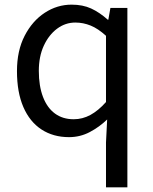

<svg xmlns="http://www.w3.org/2000/svg" viewBox="-20 -577 660 826"><path d="M436 229V36L441 -63Q408 -31 366.5 -9Q325 13 277 13Q209 13 158.5 -20Q108 -53 80.5 -116.5Q53 -180 53 -271Q53 -359 86 -423Q119 -487 172.5 -522Q226 -557 288 -557Q336 -557 372 -540.5Q408 -524 444 -492H446L455 -543H528V229ZM297 -64Q335 -64 369 -82.5Q403 -101 436 -138V-423Q402 -454 370 -467Q338 -480 304 -480Q261 -480 225.5 -453.5Q190 -427 168.5 -380.5Q147 -334 147 -272Q147 -207 165 -160Q183 -113 216.5 -88.5Q250 -64 297 -64Z"/></svg>

Font: Noto Sans HK Thin
Style: Regular
Weight: 400
Version: Version 2.004-H2;hotconv 1.0.118;makeotfexe 2.5.65603